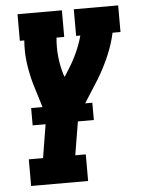

<svg xmlns="http://www.w3.org/2000/svg" viewBox="-53 -562 605 819"><g transform="rotate(-5 250.0 -152.5)"><path d="M47 215V101H108L137 -76L94 -216Q81 -261 74.5 -308.5Q68 -356 72 -406H53V-520H243V-406H210Q206 -365 210 -325.5Q214 -286 225 -249L230 -236L247 -263Q269 -297 285.5 -333Q302 -369 312 -406H294V-520H484V-406H450Q439 -356 418 -307.5Q397 -259 369 -213V-212Q367 -210 365.5 -207.5Q364 -205 362 -202L273 -62L246 101H291V215ZM338 -42H76V-116H338Z"/></g></svg>

Font: Iosevka Curly Slab Heavy
Style: Italic
Weight: 900
Italic angle: -9°
Monospace: yes
Designer: Belleve Invis
Foundry: Belleve Invis
Version: Version 22.1.2; ttfautohint (v1.8.4)